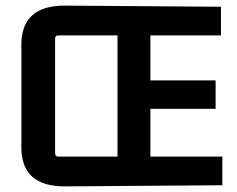

<svg xmlns="http://www.w3.org/2000/svg" viewBox="-20 -659 844 683"><path d="M771 0 212 4Q56 5 56 -135V-500Q56 -640 212 -639L766 -635V-533H515V-373H747V-272H515V-102H771ZM188 -102H398V-533H188Q176 -533 176 -522V-114Q176 -102 188 -102Z"/></svg>

Font: Gemunu Libre
Style: Bold
Weight: 700
Designer: Puspanada Ekanayake, Sola Matas, Pathum Egodawatta, Kosala Senevirathne
Foundry: mooniak
Version: Version 1.100